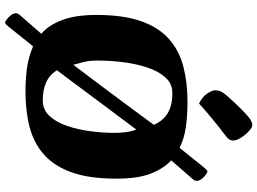

<svg xmlns="http://www.w3.org/2000/svg" viewBox="-154 -804 1055 788"><g transform="rotate(90 374.0 -410.5)"><path d="M74.2 96.5Q69.7 96.5 60.1 89.7Q50.6 82.9 42.7 72.3Q34.8 61.6 34.8 51.4Q34.8 43.4 45.4 32.6L119 -52Q83.6 -82.1 62.7 -137.6Q41.8 -193.1 41.8 -278.2Q41.8 -388.6 67.3 -461Q92.7 -533.5 139.9 -575.4Q187.1 -617.4 252.6 -634.7Q318.2 -652 398.4 -652Q455.1 -652 502.7 -645.2Q550.4 -638.3 587.1 -619.4L667.8 -719.7Q678.8 -733.8 683.6 -733.8Q688.1 -733.8 697.6 -727Q707.1 -720.2 715 -710.1Q722.9 -699.9 722.9 -688.7Q722.9 -680.7 712.4 -669.9L638.7 -585.1Q670.7 -556.4 692.2 -503.2Q713.7 -450 713.7 -360.3Q713.7 -249.9 688.3 -177.8Q662.9 -105.8 615.7 -63.7Q568.5 -21.6 502.9 -4.3Q437.4 13 356.4 13Q309 13 263 7.2Q217 1.3 170.6 -18.2L90 82.4Q78.9 96.5 74.2 96.5ZM246.4 -183.4Q268.7 -212.3 294.4 -247Q320.2 -281.6 347.8 -318.1Q375.3 -354.6 401.5 -390.1Q427.8 -425.6 451.4 -457.6Q474.9 -489.6 492.9 -513.9Q474.7 -555 441.5 -572.8Q408.3 -590.6 361.2 -589.8Q324.1 -589.8 298.7 -561.8Q273.4 -533.7 258.1 -488.6Q242.9 -443.5 235.9 -389.4Q229 -335.3 229 -282.4Q229 -250.3 235 -226.3Q241 -202.4 246.4 -183.4ZM392.9 -58Q430.7 -58 456.3 -85.5Q481.9 -113.1 497.2 -157.6Q512.4 -202.1 519.1 -253.5Q525.8 -305 525.8 -352Q525.8 -375.1 522.9 -398.3Q519.9 -421.4 512.1 -441.8Q490.3 -412.9 465.2 -379.1Q440 -345.3 412.9 -309.2Q385.7 -273.1 359.7 -237.8Q333.7 -202.4 310.3 -171.4Q286.9 -140.3 268.6 -115.9Q288.5 -85 319.6 -71.5Q350.7 -58 392.9 -58ZM405.5 -699.4Q378.8 -712 365 -732.2Q351.2 -752.4 351.2 -764.7Q351.2 -774 353.1 -781.4Q355 -788.8 360.7 -797.3Q364 -802.6 371.3 -811.3Q378.6 -820 388.1 -830.4Q397.5 -840.8 407.4 -851.2Q417.3 -861.5 426.8 -871.1Q436.2 -880.6 443.5 -887.2Q462.6 -905.5 473.9 -911.8Q485.2 -918.1 493.5 -918.1Q503.3 -918.1 518.2 -904.5Q533.2 -891 545.2 -872.3Q557.3 -853.6 557.3 -838.5Q557.3 -833 553.8 -825.5Q550.3 -817.9 538.4 -809.1Q522.5 -797.4 502.3 -781.3Q482.1 -765.3 462.8 -749.2Q443.5 -733.2 428.1 -719.7Q412.8 -706.2 405.5 -699.4Z"/></g></svg>

Font: Briem Hand Thin
Style: Regular
Weight: 100
Designer: Gunnlaugur SE Briem, Eben Sorkin
Foundry: Sorkin Type Co.
Version: Version 1.003